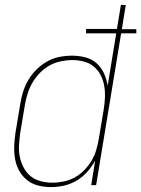

<svg xmlns="http://www.w3.org/2000/svg" viewBox="-20 -755 576 783"><path d="M188 8Q161 8 135.5 1.5Q110 -5 90.5 -20.5Q71 -36 58.5 -58.5Q46 -81 41.5 -106.5Q37 -132 38 -159Q39 -186 43 -213L63 -333Q67 -358 75 -383Q83 -408 97 -431Q111 -454 130.5 -473Q150 -492 173.5 -505Q197 -518 223 -523Q249 -528 274 -528Q302 -528 328.5 -521Q355 -514 374 -497Q393 -480 404 -456Q415 -432 419 -405L454 -619H331V-637H457L473 -735H493L477 -636H536V-619H474L372 0H352L368 -100Q355 -76 336 -54.5Q317 -33 292.5 -18.5Q268 -4 241 2Q214 8 188 8ZM194 -10Q217 -10 240.5 -15Q264 -20 285 -31.5Q306 -43 323.5 -61Q341 -79 353.5 -100Q366 -121 372.5 -143.5Q379 -166 383 -189L403 -309Q407 -333 408 -357.5Q409 -382 405 -405Q401 -428 390.5 -448.5Q380 -469 362.5 -483.5Q345 -498 322 -504Q299 -510 275 -510Q252 -510 228 -505Q204 -500 183 -488.5Q162 -477 144 -459Q126 -441 113.5 -420Q101 -399 93.5 -376Q86 -353 82 -330L62 -210Q59 -186 57.5 -161.5Q56 -137 61 -114Q66 -91 77 -70.5Q88 -50 105.5 -36Q123 -22 146.5 -16Q170 -10 194 -10Z"/></svg>

Font: Iosevka SS18 Thin
Style: Italic
Weight: 100
Italic angle: -9°
Monospace: yes
Designer: Belleve Invis
Foundry: Belleve Invis
Version: Version 25.1.1; ttfautohint (v1.8.4)